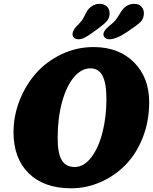

<svg xmlns="http://www.w3.org/2000/svg" viewBox="-20 -970 808 1013"><path d="M473.1 -801.3Q443.8 -779.8 426.3 -771.2Q408.7 -762.7 393.1 -762.7Q379.4 -762.7 370.4 -771.2Q361.3 -779.8 362.8 -792Q363.3 -801.3 369.4 -811.8Q375.5 -822.3 380.9 -827.9Q386.2 -833.5 401.4 -849.6Q414.6 -862.8 425.8 -886.2Q437 -909.7 442.4 -916.5Q468.8 -949.7 505.4 -949.7Q531.7 -949.7 545.9 -933.8Q560.1 -918 558.1 -893.1Q555.7 -870.6 540 -854.5Q536.6 -850.6 532 -846.7Q527.3 -842.8 523.4 -839.4Q519.5 -835.9 512.5 -830.6Q505.4 -825.2 501.2 -822Q497.1 -818.8 487.5 -811.8Q478 -804.7 473.1 -801.3ZM650.4 -801.3Q593.3 -762.7 556.2 -762.7Q542.5 -762.7 533.4 -771.2Q524.4 -779.8 525.9 -792Q526.4 -798.8 531.5 -806.6Q536.6 -814.5 542 -819.8Q547.4 -825.2 558.8 -835Q570.3 -844.7 575.7 -849.6Q591.3 -863.3 606.4 -888.4Q621.6 -913.6 624 -916.5Q650.4 -949.7 688 -949.7Q713.4 -949.7 727.3 -933.6Q741.2 -917.5 738.8 -893.1Q737.3 -870.6 721.7 -854.5Q706.1 -838.4 650.4 -801.3ZM51.3 -272.5Q51.3 -357.9 83 -439.2Q114.7 -520.5 169.7 -583Q224.6 -645.5 304.2 -683.6Q383.8 -721.7 473.1 -721.7Q606.9 -721.7 687 -641.1Q767.1 -560.5 767.1 -430.7Q767.1 -330.1 732.9 -243.7Q698.7 -157.2 641.6 -99.4Q584.5 -41.5 510 -9Q435.5 23.4 355.5 23.4Q212.4 23.4 131.8 -55.4Q51.3 -134.3 51.3 -272.5ZM373.5 -88.9Q423.8 -88.9 462.9 -141.6Q502 -194.3 521.7 -275.4Q541.5 -356.4 541.5 -447.3Q541.5 -530.8 521 -570.1Q500.5 -609.4 457 -609.4Q409.2 -609.4 369.6 -562.3Q330.1 -515.1 307.1 -430.7Q284.2 -346.2 284.2 -242.2Q284.2 -160.6 305.9 -124.8Q327.6 -88.9 373.5 -88.9Z"/></svg>

Font: Cooper* ExtraBold
Style: Italic
Weight: 800
Italic angle: -7°
Designer: Owen Earl
Foundry: indestructible type*
Version: Version 0.001